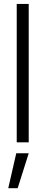

<svg xmlns="http://www.w3.org/2000/svg" viewBox="-20 -748 239 1009"><path d="M130.9 -727.5V0H67.9V-727.5ZM23.4 241.2 65.4 57.6H130.9L72.8 241.2Z"/></svg>

Font: Inter Tight Light
Style: Regular
Weight: 300
Designer: Rasmus Andersson
Foundry: rsms
Version: Version 3.004